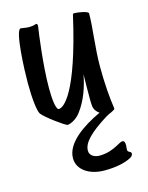

<svg xmlns="http://www.w3.org/2000/svg" viewBox="-100 -474 587 763"><g transform="rotate(-15 193.5 -92.5)"><path d="M275 -2C202 32 126 83 126 146C126 194 174 225 235 225C282 225 321 217 346 203C351 200 357 195 357 188C357 177 340 181 342 166C349 120 328 132 323 134C302 145 273 163 232 163C211 163 191 153 191 132C191 98 227 64 297 20C311 11 336 4 336 -3C329 -47 324 -112 324 -179C324 -255 337 -335 337 -394C337 -403 297 -410 280 -410C277 -410 274 -409 274 -407C203 -94 141 -58 123 -58C110 -58 106 -106 106 -149C106 -244 125 -379 127 -390C128 -394 128 -397 128 -400C128 -405 126 -408 123 -408C119 -408 113 -403 93 -403C79 -403 64 -407 59 -407C36 -407 30 -242 30 -190C30 -125 36 -73 45 -60C58 -42 132 12 140 12C150 12 175 2 193 -21C227 -65 244 -119 253 -166C252 -134 252 -100 252 -74C252 -57 252 -44 253 -37C254 -21 265 -8 275 -2Z"/></g></svg>

Font: Oregano
Style: Regular
Weight: 400
Designer: Astigmatic (AOETI)
Foundry: Astigmatic (AOETI)
Version: Version 1.000